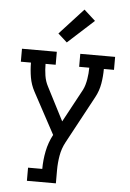

<svg xmlns="http://www.w3.org/2000/svg" viewBox="-63 -825 727 1076"><g transform="rotate(5 300.0 -287.0)"><path d="M130 205V131H210Q210 81 220 31Q230 -19 254 -64L129 -296Q109 -333 102 -374Q95 -415 95 -457H38V-530H234V-457H177Q177 -424 182 -391.5Q187 -359 202 -331L298 -144L399 -331Q406 -345 410.5 -361Q415 -377 417.5 -392.5Q420 -408 421.5 -424Q423 -440 423 -457H366V-530H562V-457H505Q505 -415 498 -374Q491 -333 471 -296L327 -29Q307 8 300 49Q293 90 293 131V205ZM285 -587 234 -633 368 -779 432 -721Z"/></g></svg>

Font: Iosevka Curly Slab Extended
Style: Regular
Weight: 400
Width: 7
Monospace: yes
Designer: Belleve Invis
Foundry: Belleve Invis
Version: Version 11.1.0; ttfautohint (v1.8.3)